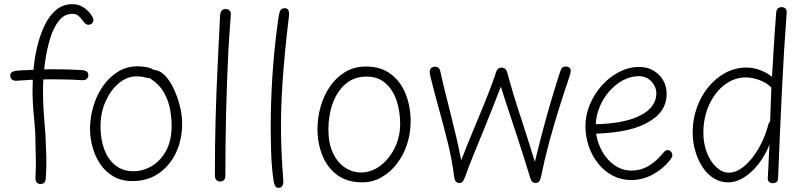

<svg xmlns="http://www.w3.org/2000/svg" viewBox="-20 -860 3837 915"><path d="M325 -840Q355 -840 377 -825.5Q399 -811 412 -793Q425 -775 425 -765Q425 -755 418 -748.5Q411 -742 402 -742Q391 -742 384 -750Q377 -758 369.5 -768Q362 -778 352 -786Q342 -794 324 -794Q287 -794 261 -761.5Q235 -729 218.5 -675Q202 -621 193.5 -556Q185 -491 185 -427Q185 -352 191.5 -284Q198 -216 199 -156Q201 -118 201 -85Q201 -52 198 -8Q196 7 189.5 12Q183 17 173 17Q163 17 155.5 10Q148 3 149 -15Q151 -51 151 -77.5Q151 -104 150 -129Q149 -154 149 -185Q149 -234 142 -300.5Q135 -367 135 -431Q135 -481 140.5 -537Q146 -593 159.5 -646.5Q173 -700 195 -744Q217 -788 249 -814Q281 -840 325 -840ZM56 -475Q46 -475 37.5 -481Q29 -487 29 -499Q29 -515 41.5 -519Q54 -523 69 -524Q107 -526 132 -527Q157 -528 179.5 -529Q202 -530 233 -530Q255 -530 274.5 -529.5Q294 -529 316 -528.5Q338 -528 370 -526Q386 -525 393.5 -519Q401 -513 401 -501Q401 -491 393.5 -484Q386 -477 372 -478Q345 -480 320.5 -480.5Q296 -481 273.5 -481.5Q251 -482 230 -482Q206 -482 180.5 -481.5Q155 -481 125.5 -479.5Q96 -478 56 -475Z M798 -262Q798 -296 791 -336.5Q784 -377 763 -416Q742 -455 699 -484Q692 -489 688.5 -494.5Q685 -500 685 -510Q685 -519 693 -523Q701 -527 711 -527Q738 -527 762.5 -503.5Q787 -480 806 -441Q825 -402 836.5 -357.5Q848 -313 848 -272Q848 -194 818.5 -132Q789 -70 736 -33.5Q683 3 611 3Q558 3 520 -19.5Q482 -42 457.5 -78.5Q433 -115 421 -159Q409 -203 409 -246Q409 -299 424.5 -352Q440 -405 469.5 -448Q499 -491 541 -517.5Q583 -544 636 -544Q655 -544 675.5 -540.5Q696 -537 710.5 -528.5Q725 -520 725 -505Q725 -497 716.5 -492.5Q708 -488 692 -488Q680 -488 667.5 -492Q655 -496 630 -496Q586 -496 547 -464Q508 -432 483.5 -377.5Q459 -323 459 -258Q459 -196 477 -148Q495 -100 530 -72Q565 -44 616 -44Q661 -44 703 -68.5Q745 -93 771.5 -141.5Q798 -190 798 -262Z M1029 -791Q1031 -803 1037.5 -810Q1044 -817 1055 -817Q1063 -817 1068.5 -814Q1074 -811 1077.5 -805Q1081 -799 1080 -791Q1078 -757 1075.5 -727Q1073 -697 1071.5 -669Q1070 -641 1068 -613Q1061 -468 1057.5 -322.5Q1054 -177 1054 -22Q1054 -9 1047.5 -2Q1041 5 1030 5Q1023 5 1017 2Q1011 -1 1007.5 -7.5Q1004 -14 1004 -23Q1004 -166 1007.5 -294Q1011 -422 1017 -544Q1023 -666 1029 -791Z M1270 -247Q1270 -370 1278 -496Q1286 -622 1305 -762Q1309 -795 1315 -808Q1321 -821 1337 -821Q1349 -821 1354 -811.5Q1359 -802 1357 -783Q1345 -683 1338 -608.5Q1331 -534 1327 -474.5Q1323 -415 1321 -362.5Q1319 -310 1319 -257Q1319 -194 1322 -130.5Q1325 -67 1330 -1Q1331 12 1328 20Q1325 28 1320.5 31.5Q1316 35 1308 35Q1297 35 1292.5 28Q1288 21 1285 9Q1280 -20 1276.5 -60Q1273 -100 1272 -139Q1271 -178 1270.5 -208Q1270 -238 1270 -247Z M1493 -245Q1493 -299 1508 -352Q1523 -405 1552.5 -448Q1582 -491 1625 -517Q1668 -543 1725 -543Q1795 -543 1842.5 -507Q1890 -471 1913.5 -411.5Q1937 -352 1937 -282Q1937 -224 1919.5 -171.5Q1902 -119 1870.5 -78.5Q1839 -38 1797 -14.5Q1755 9 1706 9Q1634 9 1586.5 -26.5Q1539 -62 1516 -120Q1493 -178 1493 -245ZM1545 -243Q1545 -178 1566 -132.5Q1587 -87 1622.5 -62.5Q1658 -38 1701 -38Q1749 -38 1791.5 -69.5Q1834 -101 1860.5 -154Q1887 -207 1887 -270Q1887 -331 1869.5 -382Q1852 -433 1816.5 -464Q1781 -495 1727 -495Q1668 -495 1627.5 -460.5Q1587 -426 1566 -368.5Q1545 -311 1545 -243Z M2533 12Q2522 12 2516 5.5Q2510 -1 2507 -12Q2492 -62 2474 -118Q2456 -174 2437.5 -231Q2419 -288 2400.5 -343Q2382 -398 2367 -447Q2322 -331 2288.5 -249Q2255 -167 2232 -110.5Q2209 -54 2195 -13Q2191 -4 2187.5 1.5Q2184 7 2179.5 9.5Q2175 12 2169 12Q2159 12 2152.5 5Q2146 -2 2144 -20Q2134 -100 2114.5 -178.5Q2095 -257 2073.5 -334.5Q2052 -412 2033 -488Q2031 -496 2029.5 -503Q2028 -510 2028 -517Q2028 -529 2035 -535.5Q2042 -542 2055 -542Q2063 -542 2070 -536Q2077 -530 2079 -517Q2089 -471 2101.5 -421Q2114 -371 2127.5 -317.5Q2141 -264 2154 -208.5Q2167 -153 2178 -96Q2205 -166 2233 -233Q2261 -300 2288 -366Q2315 -432 2338 -497Q2342 -512 2346 -521Q2350 -530 2356 -534Q2362 -538 2371 -538Q2379 -538 2386.5 -532.5Q2394 -527 2398 -512Q2406 -484 2413 -458.5Q2420 -433 2428 -407Q2437 -377 2449.5 -338.5Q2462 -300 2476 -257Q2490 -214 2503.5 -171Q2517 -128 2529 -89Q2547 -163 2567.5 -240.5Q2588 -318 2609.5 -390Q2631 -462 2650 -520Q2654 -533 2660 -538Q2666 -543 2676 -543Q2686 -543 2693 -538Q2700 -533 2700 -521Q2700 -517 2698 -509.5Q2696 -502 2694 -496Q2668 -419 2643.5 -341Q2619 -263 2597.5 -183.5Q2576 -104 2559 -21Q2556 -5 2550 3.5Q2544 12 2533 12Z M2989 -2Q2941 -2 2901 -22.5Q2861 -43 2831.5 -79.5Q2802 -116 2786 -162.5Q2770 -209 2770 -260Q2770 -312 2791 -362Q2812 -412 2848 -452.5Q2884 -493 2930.5 -517Q2977 -541 3027 -541Q3064 -541 3093.5 -524Q3123 -507 3140 -478Q3157 -449 3157 -413Q3157 -373 3138.5 -341Q3120 -309 3081 -285Q3035 -255 2970 -240.5Q2905 -226 2821 -223Q2828 -176 2851.5 -135.5Q2875 -95 2911 -71Q2947 -47 2990 -47Q3033 -47 3070.5 -69Q3108 -91 3142 -133Q3147 -139 3151.5 -142Q3156 -145 3161 -145Q3167 -145 3172.5 -141.5Q3178 -138 3181 -133Q3184 -128 3184 -122Q3185 -117 3182 -111Q3179 -105 3173 -97Q3140 -55 3091 -28.5Q3042 -2 2989 -2ZM2819 -268Q2884 -269 2942.5 -280.5Q3001 -292 3039 -314Q3070 -330 3089 -356.5Q3108 -383 3108 -415Q3108 -436 3097 -455Q3086 -474 3067.5 -485.5Q3049 -497 3025 -497Q2986 -497 2950 -478Q2914 -459 2885 -426.5Q2856 -394 2838.5 -352.5Q2821 -311 2819 -268Z M3679 -800Q3680 -813 3687 -819.5Q3694 -826 3704 -826Q3716 -826 3723 -819.5Q3730 -813 3729 -799Q3716 -628 3706.5 -431.5Q3697 -235 3688 -10Q3688 2 3680.5 7.5Q3673 13 3662 13Q3652 13 3645 6.5Q3638 0 3639 -12Q3640 -32 3641.5 -58Q3643 -84 3644 -113Q3645 -142 3647 -171Q3626 -118 3594 -77.5Q3562 -37 3525 -14Q3488 9 3451 9Q3413 9 3382 -10Q3351 -29 3328.5 -63Q3306 -97 3293.5 -140Q3281 -183 3281 -230Q3281 -291 3301 -347Q3321 -403 3356 -445.5Q3391 -488 3437.5 -513Q3484 -538 3537 -538Q3569 -538 3601 -526.5Q3633 -515 3659 -494Q3662 -540 3665 -592.5Q3668 -645 3671.5 -698.5Q3675 -752 3679 -800ZM3332 -226Q3332 -177 3348.5 -133.5Q3365 -90 3393.5 -63.5Q3422 -37 3454 -37Q3482 -37 3510 -55.5Q3538 -74 3563 -105.5Q3588 -137 3607.5 -175.5Q3627 -214 3638 -254Q3639 -260 3642 -268Q3645 -276 3650 -280L3656 -443Q3633 -466 3599 -478.5Q3565 -491 3534 -491Q3480 -491 3434.5 -457Q3389 -423 3360.5 -362.5Q3332 -302 3332 -226Z"/></svg>

Font: Playpen Sans ExtraLight
Style: Regular
Weight: 250
Designer: Laura Meseguer, Veronika Burian, José Scaglione
Foundry: TypeTogether
Version: Version 1.001